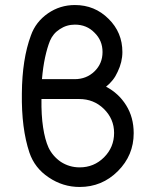

<svg xmlns="http://www.w3.org/2000/svg" viewBox="-20 -732 596 764"><path d="M278 -712Q219 -712 171 -679Q122 -645 103 -591Q68 -497 67 -360Q66 -290 73.5 -231.5Q81 -173 97 -125Q118 -63 174 -26Q230 12 297 12Q386 12 449 -51Q512 -114 512 -202Q512 -265 482 -313Q467 -337 447 -355.5Q427 -374 402 -387Q417 -399 428.5 -413.5Q440 -428 448 -446Q467 -485 467 -525Q467 -603 412 -657Q357 -712 278 -712ZM278 -634Q325 -634 356 -602Q388 -571 388 -525Q388 -479 356 -448Q324 -417 277 -417H147Q151 -465 159.5 -504Q168 -543 179 -570Q185 -584 194.5 -595.5Q204 -607 218 -616Q245 -634 278 -634ZM145 -338H295Q353 -338 393 -299Q434 -259 434 -203Q434 -146 394 -106Q354 -66 297 -66Q256 -66 222 -88Q206 -99 193.5 -113.5Q181 -128 173 -145Q159 -176 151.5 -225Q144 -274 145 -338Z"/></svg>

Font: Unageo
Style: Regular
Weight: 400
Designer: Richard Sepsi
Foundry: Richard Sepsi
Version: Version 2.000